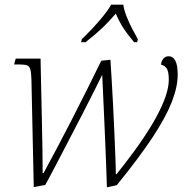

<svg xmlns="http://www.w3.org/2000/svg" viewBox="-20 -786 803 819"><path d="M436 13Q435 -24 433 -77Q431 -130 428.5 -189Q426 -248 423.5 -303.5Q421 -359 419 -402.5Q417 -446 416 -467Q403 -440 380.5 -395.5Q358 -351 330.5 -297.5Q303 -244 274 -188.5Q245 -133 219 -83Q193 -33 173 3L124 12L114 -449Q113 -478 109 -491Q105 -504 94.5 -507.5Q84 -511 63 -511H40L47 -536H153Q154 -483 155.5 -416.5Q157 -350 158.5 -281Q160 -212 161 -151Q162 -90 162 -48H166Q189 -90 220.5 -149.5Q252 -209 286.5 -276Q321 -343 353.5 -408.5Q386 -474 412 -527L451 -531Q453 -501 456 -452Q459 -403 462 -344.5Q465 -286 467.5 -228Q470 -170 472 -121Q474 -72 474 -43H477Q592 -186 646 -285.5Q700 -385 700 -445Q700 -483 690 -495.5Q680 -508 667 -510Q668 -526 677 -536Q686 -546 699 -546Q738 -546 738 -468Q738 -416 713 -351.5Q688 -287 631 -200.5Q574 -114 478 4ZM329 -619Q349 -638 373.5 -664Q398 -690 420 -717Q442 -744 454 -766H506Q509 -744 519.5 -717Q530 -690 543.5 -664Q557 -638 568 -619L565 -606H552Q524 -639 506.5 -666Q489 -693 474 -728Q444 -693 415.5 -666Q387 -639 345 -606H326Z"/></svg>

Font: Noto Serif ExtraLight
Style: Italic
Weight: 200
Italic angle: -12°
Designer: Monotype Design Team
Foundry: Monotype Imaging Inc.
Version: Version 2.014; ttfautohint (v1.8.4.7-5d5b)